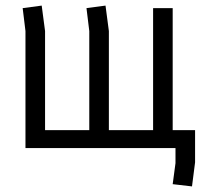

<svg xmlns="http://www.w3.org/2000/svg" viewBox="-20 -529 730 686"><path d="M527 -500H597V-64H677V51L666 137L597 129L607 54V0H71V-418L61 -500L129 -509L141 -418V-64H299V-418L289 -500L357 -509L369 -418V-64H527Z"/></svg>

Font: Strong
Style: Regular
Weight: 400
Designer: Roman Shchyukin (Gaslight Type Foundry)
Foundry: Cyreal (www.cyreal.org)
Version: Version 1.001